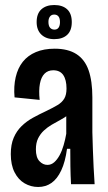

<svg xmlns="http://www.w3.org/2000/svg" viewBox="-20 -734 432 765"><path d="M132 11Q103 11 78 -3.5Q53 -18 38 -47.5Q23 -77 23 -120Q23 -158 34.5 -185Q46 -212 66 -231.5Q86 -251 111.5 -265Q137 -279 165 -292Q192 -305 209.5 -315.5Q227 -326 236 -341Q245 -356 245 -381Q245 -416 232 -435Q219 -454 192 -454Q171 -454 157.5 -440.5Q144 -427 139 -400.5Q134 -374 138 -336L38 -346Q34 -390 42.5 -426.5Q51 -463 71 -488Q91 -513 123 -526.5Q155 -540 198 -540Q251 -540 284.5 -518.5Q318 -497 333 -454Q348 -411 348 -346V-207Q349 -176 350 -140Q351 -104 353 -67.5Q355 -31 357 0H263Q261 -36 260.5 -71Q260 -106 260 -141H247Q240 -89 224 -55Q208 -21 185 -5Q162 11 132 11ZM169 -77Q184 -77 196 -87.5Q208 -98 217.5 -115.5Q227 -133 233.5 -155.5Q240 -178 244 -201V-291L274 -301Q266 -287 251.5 -276Q237 -265 220 -256Q203 -247 186 -237Q169 -227 155 -214Q141 -201 132 -183Q123 -165 123 -139Q123 -107 137 -92Q151 -77 169 -77ZM196 -578Q164 -578 145 -596Q126 -614 126 -646Q126 -680 145 -697Q164 -714 196 -714Q229 -714 247.5 -697Q266 -680 266 -646Q266 -612 247.5 -595Q229 -578 196 -578ZM197 -616Q208 -616 213.5 -624Q219 -632 219 -646Q219 -661 213 -668.5Q207 -676 196 -676Q185 -676 179 -668Q173 -660 173 -647Q173 -631 179.5 -623.5Q186 -616 197 -616Z"/></svg>

Font: Bricolage Grotesque 48pt Condensed Medium
Style: Regular
Weight: 500
Width: 3
Designer: Mathieu Triay
Foundry: Atelier Triay
Version: Version 1.001;gftools[0.9.33.dev8+g029e19f]